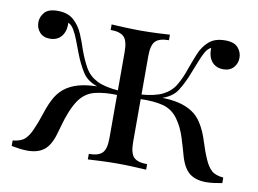

<svg xmlns="http://www.w3.org/2000/svg" viewBox="-63 -621 969 720"><g transform="rotate(10 421.0 -261.0)"><path d="M740 -529Q775 -529 789.5 -512Q804 -495 804 -474Q804 -452 790 -436.5Q776 -421 751 -421Q733 -421 720 -429Q707 -437 700 -451.5Q693 -466 693 -485Q693 -487 693 -489Q693 -491 693 -492Q681 -487 672 -471.5Q663 -456 654.5 -434Q646 -412 635 -385Q621 -348 601.5 -317Q582 -286 536 -273L535 -276Q576 -276 606.5 -269Q637 -262 660 -247Q683 -232 698 -207Q715 -180 726.5 -142.5Q738 -105 751 -76Q762 -51 776.5 -37.5Q791 -24 822 -21V0Q806 3 790.5 5Q775 7 761 7Q722 7 698.5 -11Q675 -29 662 -73Q655 -99 642.5 -139.5Q630 -180 609 -209Q587 -240 552 -249.5Q517 -259 461 -257V-274Q516 -278 546 -293Q576 -308 592.5 -335.5Q609 -363 622 -402Q632 -430 644 -459.5Q656 -489 678.5 -509Q701 -529 740 -529ZM102 -529Q141 -529 163.5 -509Q186 -489 198.5 -459.5Q211 -430 220 -402Q234 -363 250 -335.5Q266 -308 296 -293Q326 -278 381 -274V-257Q329 -259 292.5 -250Q256 -241 233 -209Q219 -189 208 -161.5Q197 -134 190.5 -109.5Q184 -85 180 -73Q167 -29 143.5 -11Q120 7 81 7Q67 7 51.5 5Q36 3 20 0V-21Q51 -24 65.5 -37.5Q80 -51 91 -76Q104 -105 116 -142.5Q128 -180 144 -207Q161 -234 185.5 -249Q210 -264 240.5 -270Q271 -276 307 -276L306 -273Q260 -286 240.5 -317Q221 -348 207 -385Q197 -411 188.5 -433.5Q180 -456 170.5 -471.5Q161 -487 149 -492Q149 -491 149 -489Q149 -487 149 -485Q149 -466 142 -451.5Q135 -437 122 -429Q109 -421 91 -421Q66 -421 52 -436.5Q38 -452 38 -474Q38 -495 52.5 -512Q67 -529 102 -529ZM532 -514V-493Q496 -493 481 -478Q466 -463 466 -421V-93Q466 -51 481 -36Q496 -21 532 -21V0Q516 -1 484.5 -2.5Q453 -4 421 -4Q390 -4 358 -2.5Q326 -1 310 0V-21Q346 -21 361 -36Q376 -51 376 -93V-421Q376 -463 361 -478Q346 -493 310 -493V-514Q326 -513 358 -511.5Q390 -510 421 -510Q453 -510 484.5 -511.5Q516 -513 532 -514Z"/></g></svg>

Font: Playfair Display
Style: Regular
Weight: 400
Designer: Claus Eggers Sørensen
Foundry: Claus Eggers Sørensen
Version: Version 1.203